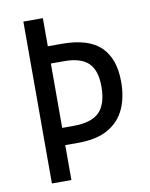

<svg xmlns="http://www.w3.org/2000/svg" viewBox="-81 -774 650 834"><g transform="rotate(-10 243.5 -357.0)"><path d="M453 -383Q453 -314 429.5 -263Q406 -212 355.5 -183Q305 -154 223 -154H166V0H80V-714H166V-590H228Q345 -590 399 -537.5Q453 -485 453 -383ZM215 -230Q296 -230 330.5 -265.5Q365 -301 365 -378Q365 -449 331.5 -481.5Q298 -514 225 -514H166V-230Z"/></g></svg>

Font: Noto Sans Thai Cond
Style: Regular
Weight: 400
Width: 3
Designer: Monotype Design Team
Foundry: Monotype Imaging Inc.
Version: Version 2.002; ttfautohint (v1.8.4.7-5d5b)